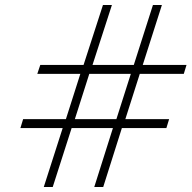

<svg xmlns="http://www.w3.org/2000/svg" viewBox="-20 -752 770 772"><path d="M232 -237H62L73 -273H245L303 -455H130L142 -491H316L394 -732H430L352 -491H518L595 -732H631L554 -491H730L719 -455H542L484 -273H660L649 -237H470L395 0H359L434 -237H268L192 0H156ZM448 -273 506 -455H339L281 -273Z"/></svg>

Font: Exo Light
Style: Italic
Weight: 300
Italic angle: -9°
Designer: Natanael Gama
Foundry: Natanael Gama
Version: Version 1.500; ttfautohint (v1.6)